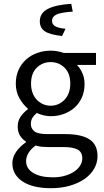

<svg xmlns="http://www.w3.org/2000/svg" viewBox="-20 -764 544 1008"><path d="M246 224Q201 224 164 215.5Q127 207 100.5 190Q74 173 59.5 149Q45 125 45 93Q45 62 64 34Q83 6 116 -17V-21Q98 -32 85.5 -51.5Q73 -71 73 -100Q73 -131 90 -154Q107 -177 126 -190V-194Q102 -214 82.5 -247.5Q63 -281 63 -325Q63 -365 77.5 -397Q92 -429 117 -451.5Q142 -474 175.5 -486Q209 -498 246 -498Q266 -498 283.5 -494.5Q301 -491 315 -486H484V-423H384Q401 -406 412.5 -380Q424 -354 424 -323Q424 -284 410 -252.5Q396 -221 372 -199.5Q348 -178 315.5 -166Q283 -154 246 -154Q228 -154 209 -158.5Q190 -163 173 -171Q160 -160 151 -146.5Q142 -133 142 -113Q142 -90 160 -75Q178 -60 228 -60H322Q407 -60 449.5 -32.5Q492 -5 492 56Q492 90 475 120.5Q458 151 426 174Q394 197 348.5 210.5Q303 224 246 224ZM246 -209Q267 -209 285.5 -217Q304 -225 318.5 -240Q333 -255 341 -276.5Q349 -298 349 -325Q349 -379 319 -408.5Q289 -438 246 -438Q203 -438 173 -408.5Q143 -379 143 -325Q143 -298 151 -276.5Q159 -255 173.5 -240Q188 -225 206.5 -217Q225 -209 246 -209ZM258 167Q293 167 321.5 158.5Q350 150 370 136.5Q390 123 401 105Q412 87 412 68Q412 34 387 21Q362 8 314 8H230Q216 8 199.5 6.5Q183 5 167 0Q141 19 129 40Q117 61 117 82Q117 121 154.5 144Q192 167 258 167ZM306 -575Q241 -582 215 -600Q189 -618 189 -652Q189 -696 231.5 -717.5Q274 -739 354 -744L362 -703Q299 -699 276 -687.5Q253 -676 253 -655Q253 -635 271 -625.5Q289 -616 324 -613Z"/></svg>

Font: CV Source Sans
Style: Regular
Weight: 400
Designer: Paul D. Hunt
Foundry: Adobe Systems Incorporated
Version: Version 3.001